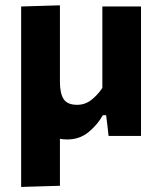

<svg xmlns="http://www.w3.org/2000/svg" viewBox="-20 -524 622 740"><path d="M61.5 196.5V-499L211 -503.5V-208Q211 -164.5 225.2 -142.2Q239.5 -120 277.5 -120Q308 -120 332.2 -139Q356.5 -158 374.5 -185V-499H523.5V0H398.5Q396 -20 394 -40Q391.5 -60 389 -80H376.5Q356 -43.5 321.5 -15Q287 13.5 238.5 13.5Q223.5 13.5 211 11V192Z"/></svg>

Font: Heraclito
Style: Bold
Weight: 700
Designer: Kostas Bartsokas (font) & Cristiano Sobral (main changes)
Foundry: Kostas Bartsokas (font) & Cristiano Sobral (main changes)
Version: Version 1.00;July 8, 2020;FontCreator 13.0.0.2655 64-bit